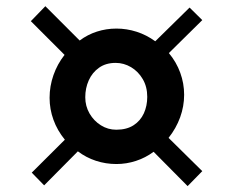

<svg xmlns="http://www.w3.org/2000/svg" viewBox="-20 -696 772 635"><path d="M194.5 -234Q169.5 -264.5 156.8 -299.8Q144 -335 144 -372.5Q144 -411 156.8 -447.5Q169.5 -484 193.5 -514.5L82 -626L130 -675.5L243.5 -562Q269.5 -581.5 300.5 -591.5Q331.5 -601.5 365 -601.5Q399 -601.5 431.8 -591Q464.5 -580.5 493.5 -559.5L607 -671L649 -629.5L538.5 -520.5Q563.5 -490.5 576.2 -455.2Q589 -420 589 -382.5Q589 -344.5 575.8 -308Q562.5 -271.5 537.5 -240L649 -130L600.5 -80.5L488 -194Q461 -174 429.5 -163.8Q398 -153.5 365 -153.5Q330 -153.5 297.2 -164.2Q264.5 -175 237.5 -195.5L126 -83L85 -125ZM364.5 -267Q399 -267 421.8 -281.8Q444.5 -296.5 455.8 -321.2Q467 -346 467 -375.5Q467 -409 452.2 -434.2Q437.5 -459.5 413.5 -473.8Q389.5 -488 362.5 -488Q330 -488 307.5 -472Q285 -456 273.5 -430.2Q262 -404.5 262 -374.5Q262 -345 276.2 -320.5Q290.5 -296 313.8 -281.5Q337 -267 364.5 -267Z"/></svg>

Font: Merriweather 96pt Black
Style: Regular
Weight: 900
Version: Version 2.100